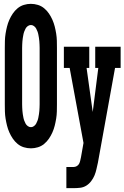

<svg xmlns="http://www.w3.org/2000/svg" viewBox="-20 -763 647 998"><path d="M141 8Q122 8 104 2.5Q86 -3 71.5 -15Q57 -27 46.5 -42.5Q36 -58 28.5 -75Q21 -92 16.5 -110Q12 -128 9 -146.5Q6 -165 5.5 -183.5Q5 -202 5 -221V-514Q5 -533 5.5 -551.5Q6 -570 9 -588.5Q12 -607 16.5 -625Q21 -643 28.5 -660Q36 -677 46.5 -692.5Q57 -708 71.5 -720Q86 -732 104 -737.5Q122 -743 140 -743Q159 -743 177 -737.5Q195 -732 209.5 -720Q224 -708 234.5 -692.5Q245 -677 252.5 -660Q260 -643 264.5 -625Q269 -607 272 -588.5Q275 -570 275.5 -551.5Q276 -533 276 -514V-221Q276 -202 275.5 -183.5Q275 -165 272 -146.5Q269 -128 264.5 -110Q260 -92 252.5 -75Q245 -58 234.5 -42.5Q224 -27 209.5 -15Q195 -3 177 2.5Q159 8 141 8ZM141 -102Q149 -102 156.5 -107.5Q164 -113 168 -120.5Q172 -128 175 -136Q178 -144 179.5 -152.5Q181 -161 182.5 -169.5Q184 -178 184.5 -186.5Q185 -195 185.5 -203.5Q186 -212 186 -221V-514Q186 -523 185.5 -531.5Q185 -540 184.5 -548.5Q184 -557 182.5 -565.5Q181 -574 179.5 -582.5Q178 -591 175 -599Q172 -607 168 -614.5Q164 -622 156.5 -627.5Q149 -633 141 -633Q132 -633 124.5 -627.5Q117 -622 113 -614.5Q109 -607 106 -599Q103 -591 101.5 -582.5Q100 -574 98.5 -565.5Q97 -557 96.5 -548.5Q96 -540 95.5 -531.5Q95 -523 95 -514V-221Q95 -212 95.5 -203.5Q96 -195 96.5 -186.5Q97 -178 98.5 -169.5Q100 -161 101.5 -152.5Q103 -144 106 -136Q109 -128 113 -120.5Q117 -113 124.5 -107.5Q132 -102 141 -102ZM325 215V105H363Q371 105 379 100.5Q387 96 391 88.5Q395 81 397 72Q399 63 401 54L414 -20L342 -410H312V-520H444V-410H430L462 -181L491 -410H475V-520H607V-410H578L489 82Q485 99 481.5 115.5Q478 132 471.5 148Q465 164 454 178.5Q443 193 428.5 202Q414 211 397 213Q380 215 363 215Z"/></svg>

Font: Iosevka HT Extrabold Extended
Style: Regular
Weight: 800
Width: 7
Monospace: yes
Designer: Belleve Invis
Foundry: Belleve Invis
Version: Version 32.3.0; ttfautohint (v1.8.4)